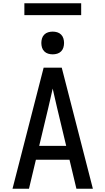

<svg xmlns="http://www.w3.org/2000/svg" viewBox="-20 -1146 640 1166"><path d="M56 0 245 -735H355L544 0H444L402 -176H198L156 0ZM382 -260 327 -490Q320 -519 313.5 -548.5Q307 -578 300 -608Q293 -578 286.5 -548.5Q280 -519 273 -490L218 -260ZM300 -816Q286 -816 272.5 -820Q259 -824 249 -834Q239 -844 235 -857.5Q231 -871 231 -885Q231 -899 235 -912.5Q239 -926 249 -936Q259 -946 272.5 -950Q286 -954 300 -954Q314 -954 327.5 -950Q341 -946 351 -936Q361 -926 365 -912.5Q369 -899 369 -885Q369 -871 365 -857.5Q361 -844 351 -834Q341 -824 327.5 -820Q314 -816 300 -816ZM128 -1054V-1126H473V-1054Z"/></svg>

Font: Iosevka Aile Medium
Style: Regular
Weight: 500
Designer: Belleve Invis
Foundry: Belleve Invis
Version: Version 27.3.5; ttfautohint (v1.8.4)